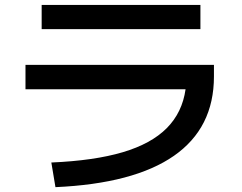

<svg xmlns="http://www.w3.org/2000/svg" viewBox="-20 -730 978 776"><path d="M730 -369.1H83V-467.8H844.7V-420.9Q844.7 -212.9 683.1 -100.3Q521.5 12.2 204.1 26.4L187.5 -73.2Q360.4 -80.6 475.8 -114.7Q591.3 -148.9 654.1 -212.2Q716.8 -275.4 730 -369.1ZM148.4 -710H790V-612.3H148.4Z"/></svg>

Font: Pretendard SemiBold
Style: Regular
Weight: 600
Designer: Base glyphs from Inter by Rasmus Andersson; Hangeul glyphs from Noto Sans CJK(Source Han Sans) by Jang Soo-young and Kan
Foundry: Kil Hyung-jin
Version: Version 1.309